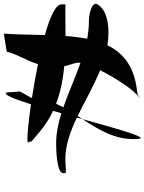

<svg xmlns="http://www.w3.org/2000/svg" viewBox="96 -870 754 1002"><g transform="rotate(90 473.0 -369.0)"><path d="M454.5 -27C464.3 -4.8 487.6 -62.9 516.2 -153.8C598.6 -141.9 666.4 -135 695.7 -135C734.2 -135 703.4 -144.8 711 -156L657.3 -201C623.7 -229.1 587.9 -251.4 550.5 -268.9C554.6 -283.2 558.7 -297.8 562.9 -312.5C615.4 -296 667.3 -285 718.5 -285C738.5 -285 880.5 -285.6 875.6 -324C874.9 -329.1 876.6 -336 871 -336C848.5 -336 825.8 -333 802.4 -333C729.4 -333 657.8 -359 585.5 -393.4C588.2 -403.1 590.9 -412.8 593.6 -422.5C588.2 -414.1 582.7 -405.7 577.3 -397.4C499.6 -434.9 421 -481.3 338.6 -514.6C386 -610.2 462.8 -723 494.5 -723C480.8 -723 469 -709.4 454.4 -708C322.1 -695.7 249.1 -637.1 208.3 -552.5C186.1 -556 163.5 -558 140.6 -558C107.5 -558 25.3 -553 -5.1 -501C-22.2 -471 44.6 -456 81.7 -456C112.8 -456 143.7 -452.7 174.4 -446.9C167.2 -411.2 162.7 -373.2 159.8 -333.8C112.9 -333.9 66.8 -333 22.4 -333C-6 -333 -8.5 -340.4 -4.5 -309C-0.9 -280.3 64.7 -251.7 154.8 -226.2C152.9 -155.3 152.4 -82.4 147.5 -12L241.5 -27C256.2 -84.9 288.4 -130.1 306.8 -190.1C366 -178 427 -167.4 483.1 -158.7C482.9 -153.7 450.8 -99.1 449.6 -97ZM593.6 -422.5C650.6 -510.1 706.4 -598.3 696.7 -714C691.7 -773.6 645 -607.1 593.6 -422.5ZM532.3 -322.6C525.6 -310.1 519.3 -297.5 513.6 -284.6C450.8 -308.6 384.4 -321.1 317.1 -327.5C313.9 -351.4 302.3 -372.7 299.3 -396C298.8 -400.4 299 -405.8 300 -412C378.8 -384.3 456.3 -349 532.3 -322.6Z"/></g></svg>

Font: Rocketfuel
Style: Regular
Weight: 400
Designer: Mew Too
Foundry: Cannot Into Space Fonts.
Version: Version 0.27